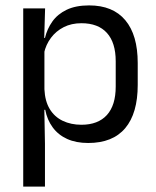

<svg xmlns="http://www.w3.org/2000/svg" viewBox="-20 -519 577 711"><path d="M306.5 10.5Q261.5 10.5 228.5 -4.5Q195.5 -19.5 175 -47.5Q154.5 -75.5 147.5 -112.5H121L144.5 -188.5Q146.5 -144.5 164.2 -115.2Q182 -86 212.5 -71.5Q243 -57 281.5 -57Q343 -57 375.8 -93Q408.5 -129 408.5 -198.5V-292Q408.5 -361 376 -397Q343.5 -433 281.5 -433Q244.5 -433 216 -418.5Q187.5 -404 168.8 -379Q150 -354 143 -322L123 -378.5H146.5Q154.5 -412 173.8 -439.2Q193 -466.5 226.8 -482.8Q260.5 -499 310 -499Q398 -499 444 -444.2Q490 -389.5 490 -285.5V-204.5Q490 -99.5 443.8 -44.5Q397.5 10.5 306.5 10.5ZM66 172V-488H147L143.5 -370.5L144.5 -345.5V-140L144 -123.5L146.5 13.5V172Z"/></svg>

Font: Anek Tamil
Style: Regular
Weight: 400
Designer: Aadarsh Rajan (Tamil), Yesha Goshar (Latin)
Foundry: Ek Type
Version: Version 1.003